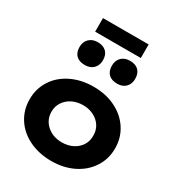

<svg xmlns="http://www.w3.org/2000/svg" viewBox="-222 -1092 1140 1238"><g transform="rotate(30 348.0 -472.5)"><path d="M30 -266Q30 -345 70.5 -408Q111 -471 184 -506.5Q257 -542 349 -542Q440 -542 512 -506.5Q584 -471 625 -408Q666 -345 666 -266Q666 -187 625 -124Q584 -61 512 -25.5Q440 10 349 10Q257 10 184 -25.5Q111 -61 70.5 -124Q30 -187 30 -266ZM503 -266Q504 -306 484 -337.5Q464 -369 428.5 -387Q393 -405 349 -405Q305 -405 269.5 -387.5Q234 -370 213 -338.5Q192 -307 192 -268Q192 -207 236.5 -167.5Q281 -128 349 -128Q393 -128 428.5 -146Q464 -164 484 -195.5Q504 -227 503 -266ZM381 -719Q381 -757 404.5 -780.5Q428 -804 468 -804Q509 -804 531.5 -782Q554 -760 554 -719Q554 -681 531 -657.5Q508 -634 468 -634Q426 -634 403.5 -656Q381 -678 381 -719ZM140 -719Q140 -757 164 -780.5Q188 -804 227 -804Q268 -804 291 -782Q314 -760 314 -719Q314 -681 290.5 -657.5Q267 -634 227 -634Q185 -634 162.5 -656Q140 -678 140 -719ZM178 -955H518V-854H178Z"/></g></svg>

Font: Lexend Exa HM Xlight
Style: Bold
Weight: 700
Designer: Bonnie Shaver-Troup, Thomas Jockin, Octavio Pardo
Foundry: Lexend
Version: Version 1.091